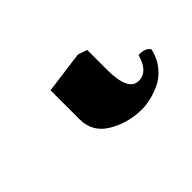

<svg xmlns="http://www.w3.org/2000/svg" viewBox="-45 -51 427 427"><g transform="rotate(-45 168.5 162.5)"><path d="M106 82 205.1 68.8 227.1 76.2V138.2Q227.1 206.1 259.8 206.1Q288.6 206.1 299.8 165Q320.8 164.1 329.1 175.8Q324.2 199.7 309.6 217.3Q294.9 234.9 277.3 242.4Q259.8 250 245.8 252.9Q231.9 255.9 220.2 255.9Q177.2 255.9 141.6 234.9Q106 213.9 106 173.8Z"/></g></svg>

Font: Linux Biolinum O
Style: Bold
Weight: 700
Designer: Philipp H. Poll
Foundry: Philipp H. Poll
Version: Version 1.3.2